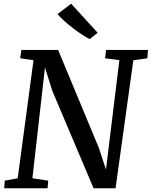

<svg xmlns="http://www.w3.org/2000/svg" viewBox="-20 -1011 814 1031"><path d="M2.5 0 5.5 -41 75 -53.5 160 -687.5 88.5 -698 95 -743H292L511 -216.5L549 -100.5L621 -688L544.5 -698L549.5 -743H774.5L771 -698L696 -687.5L600.5 0H482.5L261 -523L221.5 -648.5L154 -54L239 -41L235.5 0ZM461.5 -801Q444 -809.5 419.8 -825.5Q395.5 -841.5 370 -861.2Q344.5 -881 323 -900.5Q301.5 -920 289 -935.5L362 -991L504.5 -835Z"/></svg>

Font: Merriweather 20pt Medium
Style: Italic
Weight: 500
Italic angle: -7.8°
Version: Version 2.101